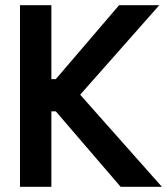

<svg xmlns="http://www.w3.org/2000/svg" viewBox="-20 -720 644 740"><path d="M57 0V-700H178V-415H195L439 -700H594L289 -355L604 0H445L195 -291H178V0Z"/></svg>

Font: Space Grotesk Frontify SemiBold
Style: Regular
Weight: 600
Designer: Florian Karsten
Version: Version 2.000